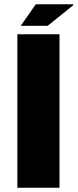

<svg xmlns="http://www.w3.org/2000/svg" viewBox="-20 -887 367 907"><path d="M62 -725H261V0H62ZM149 -867H325L327 -863L205 -765H78Z"/></svg>

Font: Archivo Black
Style: Regular
Weight: 400
Designer: Hector Gatti
Foundry: Omnibus-Type
Version: Version 1.101; ttfautohint (v1.8)